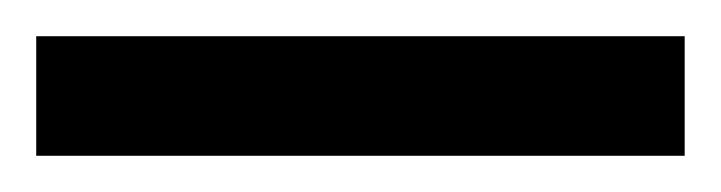

<svg xmlns="http://www.w3.org/2000/svg" viewBox="-20 84 398 106"><path d="M0 170V104H358V170Z"/></svg>

Font: Saira Thin
Style: Regular
Weight: 400
Version: Version 1.101